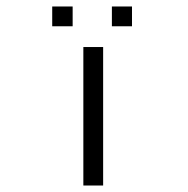

<svg xmlns="http://www.w3.org/2000/svg" viewBox="-20 -621 580 592"><path d="M141 -601H204V-540H141ZM325 -601H387V-540H325ZM237 -476H298V-49H237Z"/></svg>

Font: IBM 3270
Style: Regular
Weight: 400
Monospace: yes
Version: Version 2.3.1